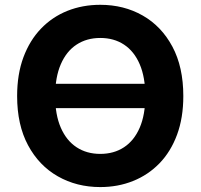

<svg xmlns="http://www.w3.org/2000/svg" viewBox="-20 -757 822 787"><path d="M625 -413.5V-313.7H157.2V-413.5ZM391 9.8Q294.4 9.8 217.1 -34.2Q139.8 -78.1 95 -161.6Q50.2 -245 50.2 -363.3Q50.2 -452.6 76 -522.2Q101.9 -591.7 148 -639.6Q194.1 -687.6 256.2 -712.5Q318.3 -737.3 391 -737.3Q487.8 -737.3 564.7 -693.5Q641.7 -649.7 686.6 -566Q731.4 -482.3 731.4 -363.3Q731.4 -274.2 705.7 -204.8Q680 -135.4 633.7 -87.6Q587.4 -39.9 525.4 -15.1Q463.5 9.8 391 9.8ZM391 -126.2Q447 -126.2 488.4 -153.5Q529.9 -180.8 552.7 -233.7Q575.6 -286.6 575.6 -363.3Q575.6 -440.4 552.7 -493.6Q529.9 -546.8 488.4 -574.1Q447 -601.4 391 -601.4Q335.4 -601.4 293.8 -574.1Q252.2 -546.8 229.2 -493.6Q206.1 -440.4 206.1 -363.3Q206.1 -286.6 229.2 -233.7Q252.2 -180.8 293.8 -153.5Q335.4 -126.2 391 -126.2Z"/></svg>

Font: Inter V
Style: 
Weight: 400
Designer: Rasmus Andersson
Foundry: rsms
Version: Version 4.000;git-a3f224843